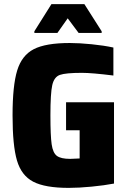

<svg xmlns="http://www.w3.org/2000/svg" viewBox="-20 -905 622 933"><path d="M41 -344Q41 -489 63.5 -562.5Q86 -636 144 -666Q202 -696 319 -696Q366 -696 425.5 -690Q485 -684 531 -674V-538Q427 -551 378 -551Q299 -551 271 -541Q243 -531 234 -491.5Q225 -452 225 -344Q225 -246 231 -204Q237 -162 256.5 -147.5Q276 -133 321 -133L344 -134Q352 -135 367 -135V-272H301V-408H534V-13Q487 -4 425 2Q363 8 314 8Q199 8 141.5 -22Q84 -52 62.5 -125Q41 -198 41 -344ZM147 -745V-753L230 -885H390L474 -753V-745H362L309 -816L259 -745Z"/></svg>

Font: Saira Semi Condensed ExtraBold
Style: Regular
Weight: 800
Width: 4
Designer: Hector Gatti with collaboration of the Omnibus-Type team
Foundry: Omnibus-Type
Version: Version 1.001; ttfautohint (v1.8)